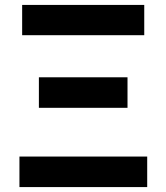

<svg xmlns="http://www.w3.org/2000/svg" viewBox="-20 -760 676 780"><path d="M59 0H578V-124H59ZM138 -322H498V-446H138ZM70 -617H566V-740H70Z"/></svg>

Font: Noto Sans T Chinese Bold
Style: Bold
Weight: 700
Designer: Ryoko NISHIZUKA (kana & ideographs); Paul D. Hunt (Latin, Greek & Cyrillic); Wenlong ZHANG (bopomofo); Sandoll Communica
Foundry: Adobe Systems Incorporated
Version: Version 1.000;PS 1;hotconv 1.0.78;makeotf.lib2.5.61930